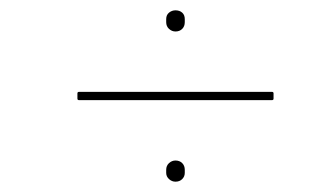

<svg xmlns="http://www.w3.org/2000/svg" viewBox="-20 -487 640 372"><path d="M133 -293Q130 -293 130 -296V-306Q130 -309 133 -309H507Q510 -309 510 -306V-296Q510 -293 507 -293ZM320 -135Q313 -135 307.5 -140Q302 -145 302 -152V-158Q302 -166 307.5 -171Q313 -176 320 -176Q328 -176 333 -171Q338 -166 338 -158V-152Q338 -145 333 -140Q328 -135 320 -135ZM320 -426Q313 -426 307.5 -431Q302 -436 302 -444V-450Q302 -458 307.5 -462.5Q313 -467 320 -467Q328 -467 333 -462.5Q338 -458 338 -450V-444Q338 -436 333 -431Q328 -426 320 -426Z"/></svg>

Font: Sofia Sans Hairline
Style: Italic
Weight: 1
Italic angle: -9°
Designer: Botio Nikoltchev, Ani Petrova
Foundry: lettersoup
Version: Version 4.102